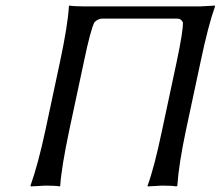

<svg xmlns="http://www.w3.org/2000/svg" viewBox="-20 -668 794 691"><path d="M701.2 -645Q701.2 -645 753.9 -647.9V-645Q729.5 -577.1 701.7 -444.8L649.4 -200.2Q623.5 -78.1 618.2 0L615.2 2.9Q597.7 0 564 0Q564 0 511.2 2.9V0Q535.6 -66.4 563.5 -200.2L615.7 -444.8Q640.1 -560.5 638.2 -587.9Q633.8 -595.2 629.4 -598.1Q625 -601.1 614.7 -601.1H348.6Q333 -601.1 319.8 -587.9Q305.7 -560.1 281.7 -444.8L229.5 -200.2Q201.2 -66.4 196.8 0L195.3 2.9Q178.7 0 144 0L91.3 2.9L89.8 0Q117.7 -79.1 143.6 -200.2L195.8 -444.8Q224.1 -577.6 228 -645L229.5 -647.9Q247.1 -645 281.2 -645Z"/></svg>

Font: Linux Biolinum
Style: Italic
Weight: 400
Italic angle: -12°
Designer: Philipp H. Poll
Foundry: Philipp H. Poll
Version: Version 1.1.3 ; ttfautohint (v0.9)